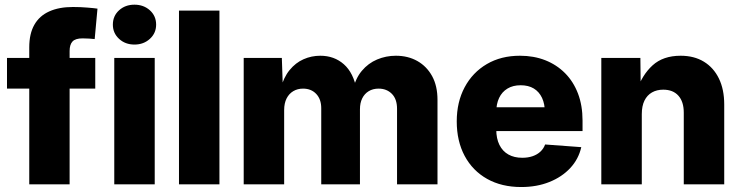

<svg xmlns="http://www.w3.org/2000/svg" viewBox="-20 -772 3103 804"><path d="M378.9 -529.3V-400.9H9.3V-529.3ZM102.5 0V-573.7Q102.5 -630.9 123.8 -668.2Q145 -705.6 186 -724.1Q227.1 -742.7 285.2 -742.7Q317.4 -742.7 346.4 -740.2Q375.5 -737.8 388.2 -735.8L376.5 -608.4Q368.2 -609.4 353.3 -610.4Q338.4 -611.3 325.7 -611.3Q295.9 -611.3 283.7 -598.4Q271.5 -585.4 271.5 -558.1V0Z M458.5 0V-529.3H627.9V0ZM543 -585.4Q504.4 -585.4 478.5 -609.4Q452.6 -633.3 452.6 -668.9Q452.6 -705.1 478.5 -728.8Q504.4 -752.4 543 -752.4Q581.5 -752.4 607.7 -728.8Q633.8 -705.1 633.8 -668.9Q633.8 -633.3 607.7 -609.4Q581.5 -585.4 543 -585.4Z M898.9 -727.5V0H729.5V-727.5Z M1000.5 0V-529.3H1160.2L1164.6 -399.4H1154.8Q1167.5 -447.8 1192.6 -478.5Q1217.8 -509.3 1251 -523.9Q1284.2 -538.6 1321.3 -538.6Q1379.4 -538.6 1419.9 -502.9Q1460.4 -467.3 1474.1 -394H1457.5Q1468.3 -443.4 1495.1 -475.3Q1522 -507.3 1559.1 -522.9Q1596.2 -538.6 1637.7 -538.6Q1688.5 -538.6 1727.8 -516.4Q1767.1 -494.1 1789.6 -453.1Q1812 -412.1 1812 -354V0H1642.6V-316.4Q1642.6 -357.4 1620.8 -379.2Q1599.1 -400.9 1565.4 -400.9Q1541.5 -400.9 1523.9 -390.1Q1506.3 -379.4 1496.8 -360.1Q1487.3 -340.8 1487.3 -314.5V0H1325.2V-318.8Q1325.2 -356.4 1304.2 -378.7Q1283.2 -400.9 1249 -400.9Q1226.1 -400.9 1208.3 -390.4Q1190.4 -379.9 1180.2 -359.9Q1169.9 -339.8 1169.9 -311V0Z M2162.6 11.2Q2080.6 11.2 2019.8 -22.9Q1959 -57.1 1925.8 -119.1Q1892.6 -181.2 1892.6 -263.7Q1892.6 -344.7 1925.8 -406.7Q1959 -468.8 2018.6 -503.7Q2078.1 -538.6 2157.2 -538.6Q2215.3 -538.6 2263.2 -519.8Q2311 -501 2346.2 -465.6Q2381.3 -430.2 2400.4 -380.1Q2419.4 -330.1 2419.4 -267.1V-223.1H1949.7V-322.8H2339.8L2261.7 -301.3Q2261.7 -336.4 2249.8 -362.1Q2237.8 -387.7 2215.3 -401.4Q2192.9 -415 2160.2 -415Q2127.9 -415 2105 -401.1Q2082 -387.2 2070.1 -362.1Q2058.1 -336.9 2058.1 -302.7V-230Q2058.1 -191.9 2071.3 -165.3Q2084.5 -138.7 2108.9 -125Q2133.3 -111.3 2167 -111.3Q2190.9 -111.3 2210.2 -117.9Q2229.5 -124.5 2242.9 -137Q2256.3 -149.4 2262.7 -167L2414.1 -155.8Q2402.8 -106 2368.2 -68.6Q2333.5 -31.2 2280.8 -10Q2228 11.2 2162.6 11.2Z M2667.5 -293.9V0H2498V-529.3H2661.6L2663.1 -391.1H2646Q2668.5 -458 2712.6 -498.3Q2756.8 -538.6 2830.1 -538.6Q2886.7 -538.6 2927.5 -513.7Q2968.3 -488.8 2990.5 -443.1Q3012.7 -397.5 3012.7 -334.5V0H2843.3V-300.3Q2843.3 -346.2 2820.8 -371.3Q2798.3 -396.5 2757.3 -396.5Q2730.5 -396.5 2710.2 -385Q2689.9 -373.5 2678.7 -350.8Q2667.5 -328.1 2667.5 -293.9Z"/></svg>

Font: Inter 24pt ExtraBold
Style: Regular
Weight: 800
Designer: Rasmus Andersson
Foundry: rsms
Version: Version 4.001;git-66647c0bb